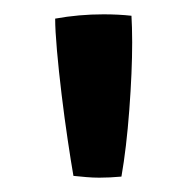

<svg xmlns="http://www.w3.org/2000/svg" viewBox="-20 -750 271 268"><path d="M164.5 -691Q164.5 -650 160.5 -596.8Q156.5 -543.5 149.5 -503.5Q133 -502 118.5 -502Q109.5 -502 100.5 -502.8Q91.5 -503.5 82.5 -504.5Q79 -524.5 74.5 -554.8Q70 -585 66 -618Q62 -651 59.5 -679.5Q57 -708 57 -724Q90 -730 124.5 -730Q145.5 -730 163.5 -728Q164 -721 164.2 -711.5Q164.5 -702 164.5 -691Z"/></svg>

Font: Grandstander Medium
Style: Regular
Weight: 500
Designer: Tyler Finck
Foundry: Etcetera Type Co
Version: Version 1.200; ttfautohint (v1.8.3)